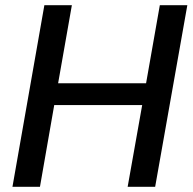

<svg xmlns="http://www.w3.org/2000/svg" viewBox="-20 -720 742 740"><path d="M28 0 151 -700H257L204 -399H543L596 -700H702L578 0H472L528 -315H189L134 0Z"/></svg>

Font: DeepMind Sans Medium
Style: Italic
Weight: 500
Italic angle: -10°
Designer: Jonny Pinhorn / Modifications: Colophon Foundry
Foundry: Colophon Foundry
Version: Version 1.002; ttfautohint (v1.8.2)